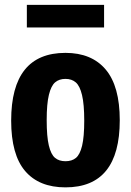

<svg xmlns="http://www.w3.org/2000/svg" viewBox="-20 -778 551 808"><path d="M27 -270.5Q27 -555.5 255.5 -555.5Q366 -555.5 425 -485.2Q484 -415 484 -272Q484 10.5 255.5 10.5Q144.5 10.5 85.8 -58.2Q27 -127 27 -270.5ZM334.5 -270Q334.5 -339.5 325.2 -378Q316 -416.5 299 -431.2Q282 -446 255.5 -446Q229 -446 212 -431.5Q195 -417 185.8 -379Q176.5 -341 176.5 -272.5Q176.5 -203.5 185.5 -165.8Q194.5 -128 211.5 -113.8Q228.5 -99.5 255.5 -99.5Q282.5 -99.5 299.5 -113.5Q316.5 -127.5 325.5 -164.8Q334.5 -202 334.5 -270ZM93 -662.5V-757.5H418V-662.5Z"/></svg>

Font: Encode Sans Condensed
Style: Bold
Weight: 700
Width: 3
Designer: Multiple Designers
Foundry: Impallari Type
Version: Version 2.000